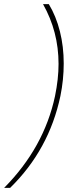

<svg xmlns="http://www.w3.org/2000/svg" viewBox="-67 -734 365 928"><path d="M199 -270Q216 -353 216 -425Q216 -581 141 -714H169Q204 -656 222.5 -582.5Q241 -509 241 -427Q241 -349 225 -270Q170 -10 -18 174H-47Q146 -21 199 -270Z"/></svg>

Font: Prompt Thin
Style: Italic
Weight: 250
Italic angle: -12°
Designer: Katatrad Team
Foundry: CadsonDemak
Version: Version 1.001